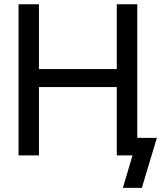

<svg xmlns="http://www.w3.org/2000/svg" viewBox="-20 -748 775 924"><path d="M69.3 0V-727.5H167.5V-415.5H542V-727.5H640.6V0H542V-329.1H167.5V0ZM571.3 156.2 617.7 0H585V-84.5H734.9L662.6 156.2Z"/></svg>

Font: Inter Cardless Display
Style: Regular
Weight: 400
Designer: Rasmus Andersson
Foundry: rsms
Version: Version 4.001;git-9221beed3